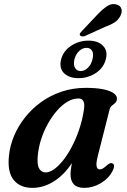

<svg xmlns="http://www.w3.org/2000/svg" viewBox="-20 -899 616 931"><path d="M455 -146Q445 -107 448.5 -92.2Q452 -77.5 463 -77.5Q471 -77.5 478.8 -82Q486.5 -86.5 498.5 -97.5Q508 -105.5 514 -107.5Q520 -109.5 526 -106.5Q533 -103 533 -93.5Q533 -84 525.5 -69.5Q506 -32.5 468 -10.2Q430 12 388.5 12Q354 12 338 -5.2Q322 -22.5 322 -54Q322 -65.5 323.8 -79.2Q325.5 -93 329.2 -111.5Q333 -130 340 -155Q347 -180 357.5 -214.5L368 -190Q345.5 -126.5 309.2 -81.2Q273 -36 228.5 -12Q184 12 136.5 12Q78 12 46.5 -26.2Q15 -64.5 23.5 -144.5Q28.5 -194 48.8 -241.5Q69 -289 102.5 -331Q136 -373 180.8 -405Q225.5 -437 280 -455Q334.5 -473 396 -473Q448 -473 482 -465.8Q516 -458.5 532.2 -446.2Q548.5 -434 547 -418.5Q545.5 -405.5 538 -399.2Q530.5 -393 522.5 -386.5Q514.5 -380 511 -366.5ZM163.5 -148Q158.5 -101 169.8 -82Q181 -63 201.5 -63Q221 -63 243 -78.8Q265 -94.5 287.2 -123Q309.5 -151.5 329.2 -189.2Q349 -227 364 -271.5Q379 -316 386.5 -364Q391.5 -394 384.8 -407.8Q378 -421.5 360.5 -421.5Q333.5 -421.5 307 -405.8Q280.5 -390 256.5 -362.5Q232.5 -335 212.8 -300Q193 -265 180.2 -226Q167.5 -187 163.5 -148ZM360.5 -520Q315 -520 290.2 -544.5Q265.5 -569 276.5 -611.5Q287.5 -653 325.5 -677.5Q363.5 -702 409 -702Q455 -702 479.5 -677Q504 -652 493 -611.5Q482.5 -570 444.8 -545Q407 -520 360.5 -520ZM399.5 -667Q381 -667 364.5 -652.2Q348 -637.5 341 -611.5Q335 -585 343.8 -569.8Q352.5 -554.5 371 -554.5Q390 -554.5 406 -570Q422 -585.5 428.5 -611.5Q435 -637.5 426.8 -652.2Q418.5 -667 399.5 -667ZM454.5 -830.5Q480 -857 501.8 -870.5Q523.5 -884 545.5 -877Q565 -871.5 569 -855Q573 -838.5 563.5 -821.5Q553.5 -802 535.2 -790.2Q517 -778.5 489 -768.5L391 -724Q383.5 -721.5 377 -722.5Q370.5 -723.5 368 -728Q365 -733.5 369 -739Q373 -744.5 378.5 -750Z"/></svg>

Font: Fraunces SemiBold
Style: Italic
Weight: 600
Italic angle: -16°
Version: Version 1.000;[b76b70a41]